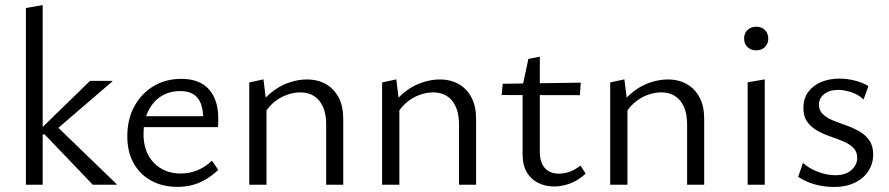

<svg xmlns="http://www.w3.org/2000/svg" viewBox="-20 -737 3545 766"><path d="M350.2 0 158 -200.8H140.1V-220.5L339.4 -414.5H428.6V-412.5L183 -201.4L191.4 -247.9L445.6 -2V0ZM83.4 0V-705.1L150.3 -716.6V0Z M687.6 8.6Q629.1 8.6 583.9 -15.9Q538.7 -40.4 513.3 -85.5Q487.9 -130.7 487.9 -193.1Q487.9 -261.9 516.4 -313.6Q545 -365.3 593.4 -393.8Q641.9 -422.4 703 -422.4Q776.7 -422.4 813.8 -380.3Q850.8 -338.2 850.8 -264.6Q850.8 -256.5 850.6 -247.5Q850.5 -238.4 849.2 -229.8H790.4V-265.2Q790.4 -319.4 768.2 -346.5Q746.1 -373.6 698.5 -373.6Q655.4 -373.6 622.3 -352.5Q589.2 -331.3 570.9 -292.9Q552.6 -254.5 552.6 -202.4Q552.6 -130.1 593.9 -87.5Q635.1 -44.8 701 -44.8Q734.9 -44.8 765.9 -57Q796.8 -69.2 826 -95.9L850.7 -59.1Q823.8 -33.7 796.5 -18.7Q769.1 -3.6 742 2.5Q714.9 8.6 687.6 8.6ZM526.5 -229.8 535.1 -273.4H839.8V-229.8Z M1281.3 0V-240.3Q1281.3 -300.7 1254.2 -334.5Q1227.1 -368.4 1177.4 -368.4Q1151.1 -368.4 1122.4 -357.9Q1093.6 -347.3 1068.6 -325.1Q1043.5 -302.8 1025.4 -267.7L1001.7 -290.6Q1024.7 -336.2 1058.4 -364.7Q1092.1 -393.2 1130.3 -406.6Q1168.6 -420 1204.5 -420Q1247.9 -420 1280.5 -401.3Q1313 -382.6 1331.2 -347.7Q1349.4 -312.8 1349.4 -263.4V0ZM974.5 0V-408.1L1031.1 -420.4L1043.3 -321.3V0Z M1811.3 0V-240.3Q1811.3 -300.7 1784.2 -334.5Q1757.1 -368.4 1707.4 -368.4Q1681.1 -368.4 1652.4 -357.9Q1623.6 -347.3 1598.6 -325.1Q1573.5 -302.8 1555.4 -267.7L1531.7 -290.6Q1554.7 -336.2 1588.4 -364.7Q1622.1 -393.2 1660.3 -406.6Q1698.6 -420 1734.5 -420Q1777.9 -420 1810.5 -401.3Q1843 -382.6 1861.2 -347.7Q1879.4 -312.8 1879.4 -263.4V0ZM1504.5 0V-408.1L1561.1 -420.4L1573.3 -321.3V0Z M2190.9 7Q2155.1 7 2126.2 -7.8Q2097.3 -22.5 2081.1 -50.9Q2064.9 -79.2 2064.9 -119.6V-393.7L2088 -502L2133.7 -510.8V-131.4Q2133.7 -88.3 2154 -66.2Q2174.2 -44.2 2209.4 -44.2Q2230.7 -44.2 2252.8 -51.8Q2274.8 -59.5 2296 -76.6L2316.4 -44.3Q2287.8 -17.6 2255.2 -5.3Q2222.5 7 2190.9 7ZM2293.6 -357.3 1981.4 -357.9 1985.5 -402.8 2297 -407.2Z M2721.3 0V-240.3Q2721.3 -300.7 2694.2 -334.5Q2667.1 -368.4 2617.4 -368.4Q2591.1 -368.4 2562.4 -357.9Q2533.6 -347.3 2508.6 -325.1Q2483.5 -302.8 2465.4 -267.7L2441.7 -290.6Q2464.7 -336.2 2498.4 -364.7Q2532.1 -393.2 2570.3 -406.6Q2608.6 -420 2644.5 -420Q2687.9 -420 2720.5 -401.3Q2753 -382.6 2771.2 -347.7Q2789.4 -312.8 2789.4 -263.4V0ZM2414.5 0V-408.1L2471.1 -420.4L2483.3 -321.3V0Z M2962.8 0V-408.7L3031.1 -420.2V0ZM2997.2 -536.2Q2975.5 -536.2 2962.1 -549.3Q2948.7 -562.4 2948.7 -583Q2948.7 -604.1 2962.1 -617.2Q2975.5 -630.4 2997.2 -630.4Q3018.3 -630.4 3031.7 -617.2Q3045.1 -604.1 3045.1 -583Q3045.1 -562.4 3031.7 -549.3Q3018.3 -536.2 2997.2 -536.2Z M3308.6 8.9Q3279.1 8.9 3251.8 3.6Q3224.5 -1.8 3202.1 -11.3Q3179.8 -20.7 3164.3 -31.4L3183.6 -87.1Q3207.7 -64.9 3243.5 -51.4Q3279.3 -37.9 3312.5 -37.9Q3353.2 -37.9 3376.6 -58.5Q3399.9 -79.2 3399.9 -106.8Q3399.9 -132.2 3384.4 -147.4Q3368.8 -162.7 3344.2 -173Q3319.6 -183.3 3292.6 -192.6Q3265.7 -201.8 3241.1 -215.4Q3216.5 -229.1 3200.9 -250.5Q3185.3 -271.9 3185.3 -306Q3185.3 -344.7 3204.9 -370.7Q3224.5 -396.7 3257 -410.1Q3289.4 -423.4 3328.6 -423.4Q3359.4 -423.4 3390.6 -415.5Q3421.9 -407.7 3444.7 -393.4L3425.3 -340Q3406 -359.1 3376.9 -368.8Q3347.8 -378.4 3325.5 -378.4Q3287.9 -378.4 3267.6 -361.3Q3247.2 -344.3 3247.2 -319.4Q3247.2 -296 3263 -281.3Q3278.7 -266.5 3303.3 -256.5Q3327.9 -246.6 3355.5 -236.9Q3383.1 -227.1 3407.6 -213.4Q3432.2 -199.6 3448 -177.3Q3463.7 -155 3463.7 -120.2Q3463.7 -94.1 3453.2 -70.5Q3442.7 -46.9 3422.6 -29.2Q3402.6 -11.5 3373.8 -1.3Q3345.1 8.9 3308.6 8.9Z"/></svg>

Font: Ysabeau
Style: Bold
Weight: 700
Designer: Christian Thalmann (Catharsis Fonts)
Version: Version 2.000;gftools[0.9.27.dev2+g8671c4b]